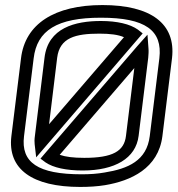

<svg xmlns="http://www.w3.org/2000/svg" viewBox="-20 -704 702 759"><path d="M660 -474C676 -611 576 -684 385 -684C196 -684 79 -610 63 -473L25 -166C9 -35 108 35 297 35C331 35 365 33 395 28C497 11 606 -38 622 -166L660 -474ZM610 -474 572 -166C560 -69 487 -37 393 -22C365 -17 336 -15 303 -15C129 -15 62 -62 75 -166L113 -473C126 -584 206 -634 379 -634C555 -634 623 -584 610 -474ZM373 -571C415 -571 447 -567 470 -557L174 -213L206 -476C216 -555 278 -571 373 -571ZM379 -621C277 -621 170 -594 156 -476L118 -167C116 -153 116 -141 117 -134L123 -82L160 -125L526 -551L544 -572L525 -587C494 -609 443 -621 379 -621ZM478 -167C471 -106 425 -80 313 -80C270 -80 239 -84 216 -92L511 -435L478 -167ZM528 -167 566 -476C567 -488 568 -501 567 -512L563 -567L523 -522L158 -98L140 -77L160 -62C191 -41 242 -30 307 -30C434 -30 517 -78 528 -167Z"/></svg>

Font: Gamestation Display Outline
Style: Italic
Weight: 400
Designer: Jonas Hecksher
Foundry: Jonas Hecksher, Playtypeª, e-types AS
Version: Version 1.003